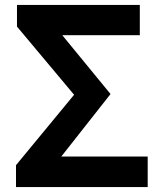

<svg xmlns="http://www.w3.org/2000/svg" viewBox="-20 -760 660 780"><path d="M281 -375 45 -89V0H580V-124H229L429 -378L233 -617H548V-740H49V-652Z"/></svg>

Font: Spoqa Han Sans Neo Bold
Style: Bold
Weight: 700
Designer: [Spoqa Han Sans Neo] Dong-huui Kim  Younghwa Kang  Yujin Lee  [Noto Sans] Ryoko NISHIZUKA  (kana & ideographs); Paul D. 
Foundry: Spoqa (http://www.spoqa-han-sans.com)
Version: Version 1.100;hotconv 1.0.109;makeotfexe 2.5.65596